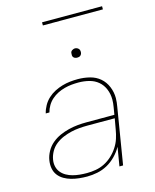

<svg xmlns="http://www.w3.org/2000/svg" viewBox="-130 -971 859 1066"><g transform="rotate(-15 300.0 -438.0)"><path d="M237 8Q214 8 191 5.5Q168 3 146.5 -3Q125 -9 106 -20Q87 -31 74 -48Q61 -65 57 -87.5Q53 -110 57 -134Q61 -159 74.5 -183.5Q88 -208 109.5 -226Q131 -244 156 -255Q181 -266 207 -272.5Q233 -279 259 -281.5Q285 -284 311 -284H471L478 -326Q480 -337 481 -348Q482 -359 482 -369V-370Q482 -401 470.5 -429Q459 -457 437 -475.5Q415 -494 385.5 -501.5Q356 -509 324 -509Q304 -509 284 -507Q264 -505 243.5 -499.5Q223 -494 204 -484.5Q185 -475 169 -461Q153 -447 142 -428.5Q131 -410 126 -390H105Q110 -412 122 -433.5Q134 -455 152 -471.5Q170 -488 191.5 -499Q213 -510 235.5 -516.5Q258 -523 280.5 -525.5Q303 -528 326 -528Q361 -528 394.5 -519.5Q428 -511 452.5 -490Q477 -469 490 -437.5Q503 -406 503 -372Q503 -359 501.5 -347Q500 -335 498 -323L445 0H424L442 -108Q427 -81 404 -57.5Q381 -34 353.5 -19Q326 -4 296 2Q266 8 237 8ZM241 -11Q266 -11 292 -15.5Q318 -20 342 -32Q366 -44 386.5 -63Q407 -82 422 -105Q437 -128 445 -153Q453 -178 457 -203L468 -265H311Q288 -265 264 -263Q240 -261 216.5 -255.5Q193 -250 170 -240.5Q147 -231 127 -215.5Q107 -200 94.5 -178Q82 -156 78 -133Q74 -112 78.5 -92.5Q83 -73 95 -58.5Q107 -44 124 -34.5Q141 -25 160 -20Q179 -15 199.5 -13Q220 -11 241 -11ZM354 -644Q348 -644 342.5 -646Q337 -648 333 -652.5Q329 -657 328.5 -663.5Q328 -670 329 -676Q329 -681 331.5 -685Q334 -689 338 -691.5Q342 -694 346 -695.5Q350 -697 355 -697Q361 -697 366.5 -694.5Q372 -692 376 -687.5Q380 -683 381 -676.5Q382 -670 381 -664Q380 -659 377.5 -655Q375 -651 371.5 -648.5Q368 -646 363.5 -645Q359 -644 354 -644ZM561 -866H216V-884H561Z"/></g></svg>

Font: Iosevka Aile Thin Oblique
Style: Regular
Weight: 100
Italic angle: -9°
Designer: Belleve Invis
Foundry: Belleve Invis
Version: Version 31.1.0; ttfautohint (v1.8.4)